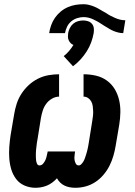

<svg xmlns="http://www.w3.org/2000/svg" viewBox="-20 -882 640 910"><path d="M337 8Q323 8 310 5.5Q297 3 285.5 -2.5Q274 -8 265 -17Q256 -26 250 -37Q240 -26 228 -17Q216 -8 202.5 -2.5Q189 3 175.5 5.5Q162 8 148 8Q121 8 96.5 -2.5Q72 -13 56.5 -33.5Q41 -54 33.5 -79Q26 -104 24 -131Q22 -158 24 -185.5Q26 -213 30 -240L47 -340Q51 -365 59 -390Q67 -415 81.5 -437.5Q96 -460 116 -478.5Q136 -497 160 -509Q184 -521 209.5 -525.5Q235 -530 260 -530V-424Q243 -424 226.5 -414.5Q210 -405 199 -390Q188 -375 182.5 -357.5Q177 -340 174 -323L158 -223Q156 -214 155 -206Q154 -198 153 -189.5Q152 -181 151 -172.5Q150 -164 150 -155.5Q150 -147 150 -138.5Q150 -130 151 -122Q152 -114 155.5 -106Q159 -98 167 -98Q177 -98 184 -106Q191 -114 195 -123Q199 -132 201 -141Q203 -150 205 -159L206 -164H336L335 -159Q334 -150 333 -141Q332 -132 333.5 -123Q335 -114 339.5 -106Q344 -98 353 -98Q360 -98 366 -104.5Q372 -111 376 -118Q380 -125 382.5 -132.5Q385 -140 387.5 -147.5Q390 -155 392 -162.5Q394 -170 395.5 -177Q397 -184 398.5 -192Q400 -200 401 -207L417 -307Q419 -319 420.5 -331.5Q422 -344 421.5 -356Q421 -368 419.5 -379.5Q418 -391 412.5 -401Q407 -411 397.5 -417.5Q388 -424 376 -424V-530Q406 -530 434.5 -523.5Q463 -517 486 -500.5Q509 -484 523.5 -460Q538 -436 544.5 -408Q551 -380 550.5 -350Q550 -320 545 -290L528 -190Q524 -166 517 -142Q510 -118 498.5 -95.5Q487 -73 470 -53Q453 -33 431.5 -19Q410 -5 386 1.5Q362 8 337 8ZM288 -725H213Q216 -744 222.5 -762.5Q229 -781 240.5 -797.5Q252 -814 267.5 -827Q283 -840 301.5 -848Q320 -856 338.5 -859Q357 -862 376 -862Q389 -862 401 -859Q413 -856 424.5 -851.5Q436 -847 446.5 -841Q457 -835 467 -829L483 -820Q493 -813 503.5 -807.5Q514 -802 525.5 -797Q537 -792 549 -789Q561 -786 574 -786L564 -725Q552 -725 540 -728Q528 -731 517.5 -735.5Q507 -740 497 -746Q487 -752 477 -758L463 -767Q453 -774 443 -779.5Q433 -785 422.5 -790Q412 -795 400 -798Q388 -801 376 -801Q361 -801 345.5 -796Q330 -791 317.5 -780.5Q305 -770 298 -755.5Q291 -741 288 -725ZM326 -568 282 -616Q296 -627 307.5 -640.5Q319 -654 328 -669Q320 -672 314.5 -678Q309 -684 305.5 -691.5Q302 -699 302 -707.5Q302 -716 303 -725Q305 -737 311 -749Q317 -761 327 -769.5Q337 -778 349.5 -781.5Q362 -785 374 -785Q386 -785 397 -781.5Q408 -778 415.5 -769.5Q423 -761 424.5 -749Q426 -737 424 -725Q420 -703 412 -681Q404 -659 391 -638.5Q378 -618 361.5 -600Q345 -582 326 -568Z"/></svg>

Font: Iosevka Slab HvExObl
Style: Regular
Weight: 900
Width: 7
Italic angle: -9°
Monospace: yes
Designer: Belleve Invis
Foundry: Belleve Invis
Version: Version 11.1.1; ttfautohint (v1.8.3)